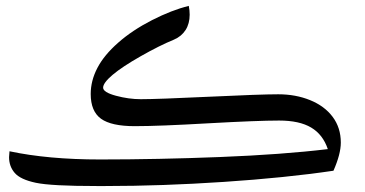

<svg xmlns="http://www.w3.org/2000/svg" viewBox="-20 -620 1234 650"><path d="M336.9 9.8H307.1Q153.3 9.8 101.3 -1.2Q49.3 -12.2 30 -34.4Q10.7 -56.6 10.7 -87.9L12.2 -107.9Q142.6 -80.1 318.8 -80.1Q513.7 -80.1 724.6 -88.4Q935.5 -96.7 1089.8 -115.2Q1073.2 -164.6 1033.4 -188.2Q993.7 -211.9 924.8 -211.9Q853.5 -211.9 686 -202.6Q518.6 -192.9 436 -192.9Q356.9 -192.9 322 -218Q287.1 -243.2 287.1 -301.8Q287.1 -346.7 309.6 -389.9Q332 -433.1 379.9 -475.3Q427.7 -517.6 494.6 -551.8Q561.5 -585.9 619.1 -600.1Q622.1 -585 622.1 -570.3Q622.1 -540 608.2 -518.3Q594.2 -496.6 568.8 -485.8Q520 -465.8 456.8 -429.9Q393.6 -394 361.3 -366.7Q329.1 -339.4 329.1 -323.2Q329.1 -307.6 372.3 -295.9Q415.5 -284.2 457 -284.2Q512.2 -284.2 687.5 -292.5Q862.3 -300.8 921.9 -300.8Q981 -300.8 1029.8 -281Q1078.6 -261.2 1106.2 -224.4Q1133.8 -187.5 1133.8 -137.2Q1133.8 -98.6 1108.9 -42Q947.3 -18.1 737.8 -4.2Q528.3 9.8 336.9 9.8Z"/></svg>

Font: Droid Arabic Naskh Colored
Style: Regular
Weight: 400
Designer: Pascal Zoghbi
Foundry: Ascender Corporation
Version: Version 1.00